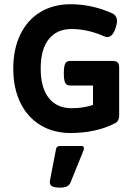

<svg xmlns="http://www.w3.org/2000/svg" viewBox="-20 -610 640 896"><path d="M536.1 -294.9V-69.8Q536.1 -58.1 531.5 -49.3Q526.9 -40.5 518.6 -36.1Q476.6 -13.2 422.6 -1.2Q368.7 10.7 309.6 10.7Q229.5 10.7 168.9 -25.9Q108.4 -62.5 75.2 -130.4Q42 -198.2 42 -290Q42 -381.8 75.2 -449.7Q108.4 -517.6 168.9 -554Q229.5 -590.3 309.6 -590.3Q360.4 -590.3 410.2 -579.1Q460 -567.9 503.4 -547.9Q525.9 -537.6 525.9 -511.7Q525.9 -498.5 519 -478Q512.2 -457 502.2 -447Q492.2 -437 480.5 -437Q475.1 -437 466.3 -440.4Q389.2 -474.6 314.5 -474.6Q245.1 -474.6 207.5 -427.2Q169.9 -379.9 169.9 -290Q169.9 -200.2 207.8 -152.6Q245.6 -105 314.5 -105Q367.2 -105 414.1 -120.1V-210.9H308.6Q296.9 -210.9 290.5 -215.6Q284.2 -220.2 281 -232.7Q277.8 -245.1 277.8 -268.1Q277.8 -291 281 -303.5Q284.2 -315.9 290.5 -320.8Q296.9 -325.7 308.6 -325.7H505.4Q522 -325.7 529.1 -318.6Q536.1 -311.5 536.1 -294.9ZM371.6 82.5Q371.6 87.9 369.6 92.3L309.1 241.7Q304.2 253.9 292.7 259.8Q281.2 265.6 259.8 265.6Q235.4 265.6 223.9 259.5Q212.4 253.4 212.4 240.2Q212.4 236.3 212.9 233.9L241.7 84.5Q242.7 78.1 247.6 74.7Q252.4 71.3 259.3 71.3H359.9Q371.6 71.3 371.6 82.5Z"/></svg>

Font: Courier Prime Sans
Style: Bold
Weight: 700
Designer: Alan Dague-Greene
Foundry: Quote-Unquote Apps
Version: Version 3.020